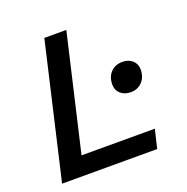

<svg xmlns="http://www.w3.org/2000/svg" viewBox="-120 -773 865 886"><g transform="rotate(-20 313.0 -330.0)"><path d="M166 -92H526L504 0H37L190 -660H298ZM480 -288Q450 -288 430.5 -305Q411 -322 411 -350Q411 -388 433 -410.5Q455 -433 490 -433Q520 -433 539 -416Q558 -399 558 -371Q558 -334 536 -311Q514 -288 480 -288Z"/></g></svg>

Font: Elaine Sans Medium
Style: Italic
Weight: 500
Italic angle: -13°
Designer: Wei Huang
Foundry: Wei Huang
Version: Version 2.001;December 24, 2019;FontCreator 12.0.0.2547 64-b